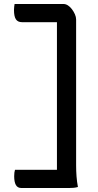

<svg xmlns="http://www.w3.org/2000/svg" viewBox="-20 -780 490 961"><path d="M53 -760H298Q309 -760 320 -753Q331 -746 340 -734Q349 -722 355 -708.5Q361 -695 361 -682V47Q361 76 363 102.5Q365 129 370 156Q359 159 349 160Q339 161 326 161H87Q68 161 59.5 146Q51 131 51 102Q51 92 52 84Q53 76 55 70H265V-669H90Q69 -669 59.5 -683.5Q50 -698 50 -730Q50 -738 51 -746Q52 -754 53 -760Z"/></svg>

Font: Code D Ace
Style: Regular
Weight: 400
Version: Version 1.085; ttfautohint (v1.8.4.7-5d5b);Nerd Fonts 3.0.2